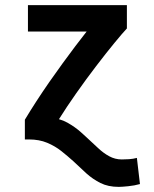

<svg xmlns="http://www.w3.org/2000/svg" viewBox="-20 -544 600 749"><path d="M443 185Q402 185 372 170Q342 155 316.5 132Q291 109 265 84Q244 65 219.5 45.5Q195 26 164 13Q133 0 93 0H77V-77Q98 -112 122 -149Q146 -186 172 -223.5Q198 -261 224 -296.5Q250 -332 274 -364Q298 -396 318 -421H89V-524H475V-433Q458 -415 426 -376Q394 -337 355 -286Q316 -235 278 -181Q240 -127 210 -79Q228 -74 243 -65.5Q258 -57 271.5 -47.5Q285 -38 296.5 -27.5Q308 -17 319 -7Q341 13 362 33Q383 53 406 65.5Q429 78 455 78Q468 78 483.5 77Q499 76 514 72L526 174Q505 180 480 182.5Q455 185 443 185Z"/></svg>

Font: Ubuntu Sans Mono SemiBold
Style: Regular
Weight: 600
Monospace: yes
Designer: Dalton Maag Ltd
Foundry: Dalton Maag Ltd
Version: Version 1.006